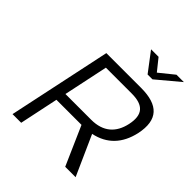

<svg xmlns="http://www.w3.org/2000/svg" viewBox="-237 -1027 1175 1175"><g transform="rotate(45 350.5 -440.0)"><path d="M511 -670H210L68 0H143L196 -252H413L524 0H614L498 -259C604 -281 669 -350 694 -462C724 -605 660 -670 511 -670ZM210 -316 271 -605H495C596 -605 636 -561 615 -462C595 -369 536 -316 433 -316ZM387 -880 481 -756H523L671 -880H607L513 -804L452 -880Z"/></g></svg>

Font: LT Wave Text Light Italic
Style: Regular
Weight: 300
Designer: Daniel Lyons
Version: Version 2.5 (Glyphs App)